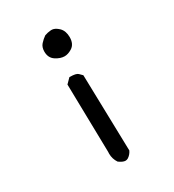

<svg xmlns="http://www.w3.org/2000/svg" viewBox="-179 -831 858 946"><g transform="rotate(-30 250.0 -357.5)"><path d="M257.3 -727.5Q258.8 -727.5 260.7 -727.5Q262.7 -727.5 265.4 -727.3Q268.1 -727.1 271.7 -726.1Q275.4 -725.1 279.1 -723.4Q282.7 -721.7 286.1 -719.7Q293.9 -714.4 301.3 -707.5Q321.3 -687.5 321.3 -651.9Q321.3 -612.8 294.9 -596.2Q272.9 -582.5 252.9 -582.5Q229 -582.5 203.1 -599.6Q177.2 -616.7 177.2 -652.3Q177.2 -677.7 190.9 -692.9Q205.6 -709 221.2 -719.7Q238.3 -726.1 257.3 -727.5ZM255.4 13.2Q240.7 13.2 218.8 -2.9Q202.1 -27.8 202.1 -57.6Q202.1 -62.5 202.6 -67.4L194.8 -455.1L221.2 -481.9H223.6Q259.3 -481.9 269.5 -471.7L285.6 -455.6L296.4 -21.5Q287.6 -2.4 270.5 8.8Q263.2 13.2 255.4 13.2Z"/></g></svg>

Font: Bakudai
Style: Medium
Weight: 500
Version: Version 1.48